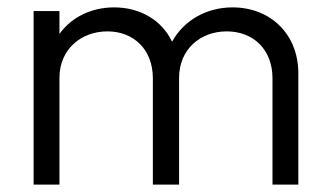

<svg xmlns="http://www.w3.org/2000/svg" viewBox="-20 -500 889 520"><path d="M71 0H141V-289C141 -366 199 -415 271 -415C342 -415 394 -366 394 -288V0H465V-289C465 -366 522 -415 594 -415C666 -415 718 -366 718 -288V0H788V-301C788 -410 710 -480 610 -480C539 -480 478 -445 446 -387C418 -446 359 -480 289 -480C227 -480 173 -453 141 -408V-470H71Z"/></svg>

Font: MV Cash Light
Style: Regular
Weight: 300
Designer: Rodrigo Fuenzalida
Foundry: fragTYPE
Version: Version 1.100;Glyphs 3.1.2 (3151)